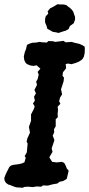

<svg xmlns="http://www.w3.org/2000/svg" viewBox="-40 -870 419 903"><path d="M66 13 36 11 24 7 7 0 -1 -2 -12 -10 -18 -20 -20 -32 -13 -51 -6 -65 4 -85 13 -92 25 -95 49 -98 65 -102 75 -107 81 -128 76 -136 86 -153 90 -195 85 -204 89 -220 101 -246 96 -273 106 -302V-332L120 -359L123 -370L115 -383L124 -397L120 -415L129 -431L122 -447L134 -471L130 -486L137 -498L142 -519L137 -532L150 -547L132 -563L118 -560L103 -562L86 -569L79 -577L74 -588L72 -605L77 -626L82 -638L87 -659L102 -666L113 -669L131 -670L145 -673L159 -671L180 -670L188 -677L210 -676L219 -673L245 -676L258 -678L269 -671L297 -673L310 -669L332 -664L344 -659L358 -651L359 -640L358 -619L354 -602L346 -590L331 -580L316 -574L296 -568L281 -571L269 -569L271 -549L256 -530L254 -513L261 -505L259 -487L247 -450L252 -426L243 -412L238 -394L244 -382L231 -368L233 -353L231 -335L232 -319L222 -309V-276L214 -262L215 -248L208 -232L216 -211L203 -172L207 -156L192 -130L205 -109L227 -106L250 -109L262 -104L269 -91L274 -78L283 -67L278 -46L274 -29L258 -19L240 -15L230 -7L207 -3L185 3L162 2L154 8L132 7L114 10L93 8L76 9ZM235 -715 223 -718 209 -720 195 -728 183 -734 179 -748 172 -765V-780L175 -793L187 -806L184 -817L196 -831L212 -839L230 -850L244 -849H259L272 -846L279 -840L290 -832L299 -823L305 -814L308 -804L313 -791V-778L307 -761L298 -754L289 -748L283 -734L270 -726L256 -722Z"/></svg>

Font: Winky Rough Medium
Style: Italic
Weight: 500
Italic angle: -8.97852°
Designer: Simon Atzbach
Foundry: typofactur
Version: Version 1.206; ttfautohint (v1.8.4.7-5d5b)